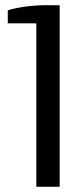

<svg xmlns="http://www.w3.org/2000/svg" viewBox="-20 -720 320 740"><path d="M210 -700V0H120V-630H10V-680Q33 -688 74 -694Q115 -700 160 -700Z"/></svg>

Font: Cuprum
Style: Regular
Weight: 400
Designer: Jovanny Lemonad
Foundry: Jovanny Lemonad
Version: Version 1.002